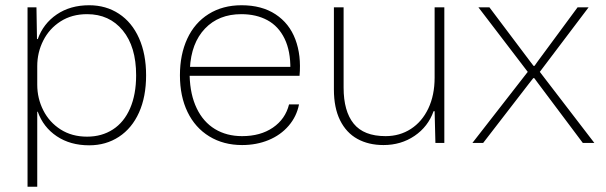

<svg xmlns="http://www.w3.org/2000/svg" viewBox="-20 -545 2310 732"><path d="M85 -517H119L121 -396H124Q145 -455 196.5 -490Q248 -525 320 -525Q384 -525 433.5 -492.5Q483 -460 510 -399.5Q537 -339 537 -258Q537 -176 510 -116Q483 -56 433.5 -23.5Q384 9 320 9Q248 9 196.5 -25.5Q145 -60 124 -119H122V167H85ZM499 -258Q499 -367 448 -429Q397 -491 312 -491Q254 -491 211 -463.5Q168 -436 145 -390.5Q122 -345 122 -293V-222Q122 -170 145 -124.5Q168 -79 211 -51.5Q254 -24 312 -24Q368 -24 410.5 -51.5Q453 -79 476 -132Q499 -185 499 -258Z M666 -258Q666 -337 694 -397.5Q722 -458 775.5 -491.5Q829 -525 901 -525Q978 -525 1030.5 -490.5Q1083 -456 1106 -395Q1129 -334 1122 -256H703Q705 -184 730 -132Q755 -80 799.5 -53Q844 -26 903 -26Q973 -26 1020.5 -58.5Q1068 -91 1082 -147H1120Q1111 -101 1080.5 -65.5Q1050 -30 1004 -11Q958 8 903 8Q832 8 778 -25Q724 -58 695 -118Q666 -178 666 -258ZM699 -290H1092L1087 -281Q1088 -350 1065 -397.5Q1042 -445 999.5 -468Q957 -491 900 -491Q814 -491 761.5 -436Q709 -381 704 -284Z M1253 -204V-517H1290V-211Q1290 -121 1328.5 -73.5Q1367 -26 1450 -26Q1504 -26 1546.5 -53.5Q1589 -81 1613 -131.5Q1637 -182 1637 -249V-517H1674V0H1640L1637 -121H1633Q1612 -62 1560.5 -27Q1509 8 1442 8Q1385 8 1342.5 -15.5Q1300 -39 1276.5 -86.5Q1253 -134 1253 -204Z M1992 -271 1804 -517H1846L2001 -311L2014 -294H2018L2030 -311L2182 -517H2224L2038 -271L2246 0H2202L2031 -228L2017 -247H2013L1998 -228L1822 0H1781Z"/></svg>

Font: Mona Sans VF XLt
Style: Regular
Weight: 200
Designer: Deni Anggara
Foundry: GitHub
Version: Version 2.000;Glyphs 3.2.3 (3260)